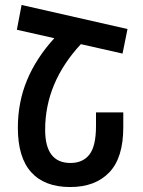

<svg xmlns="http://www.w3.org/2000/svg" viewBox="-20 -744 577 774"><path d="M367 -291H477V-231Q477 -108 420.5 -49Q364 10 263 10Q160 10 106 -49.5Q52 -109 52 -229Q52 -332 89 -421Q126 -510 199 -590L48 -624L67 -724L494 -627L474 -528L306 -566Q162 -411 162 -221Q162 -87 264 -87Q314 -87 340.5 -121Q367 -155 367 -236Z"/></svg>

Font: Noto Sans Armenian Medium Cond
Style: Regular
Weight: 500
Width: 3
Designer: Monotype Design team
Foundry: Monotype Imaging Inc.
Version: Version 1.000